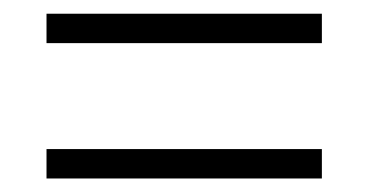

<svg xmlns="http://www.w3.org/2000/svg" viewBox="-20 -471 544 284"><path d="M456.1 -407.2H48.8V-450.7H456.1ZM456.1 -207H48.8V-250.5H456.1Z"/></svg>

Font: Heebo ExtraLight
Style: Regular
Weight: 250
Designer: Oded Ezer
Foundry: Ezer Type House
Version: Version 3.100